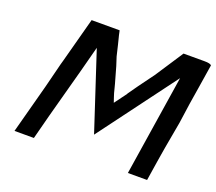

<svg xmlns="http://www.w3.org/2000/svg" viewBox="-116 -843 1133 1005"><g transform="rotate(20 450.5 -340.5)"><path d="M389 -684 396 -652V-653Q401 -635 407 -609Q413 -583 421 -550Q426 -537 436.5 -502Q447 -467 462 -412Q466 -398 468.5 -387Q471 -376 474 -365.5Q477 -355 481 -343.5Q485 -332 490 -317L541 -386H540Q554 -406 580 -442.5Q606 -479 647 -534L646 -533L745 -684H862Q894 -684 901 -675L880 -542Q873 -500 865 -448.5Q857 -397 849 -336L823 -191Q819 -170 816 -149Q813 -128 809 -106L801 -55Q796 -23 792 3H685L772 -557L450 -125L308 -557Q272 -418 233.5 -278Q195 -138 160 -1H52L125 -274L154 -389Q156 -400 159.5 -411Q163 -422 166 -434L233 -684Z"/></g></svg>

Font: New Athena Unicode
Style: Bold Italic
Weight: 700
Designer: J. Rusten 1997; rev. by R. Hancock 2001, 2002, rev. by D. Mastronarde 2002-2021
Foundry: Society for Classical Studies (formerly American Philological Association)
Version: Version 5.008